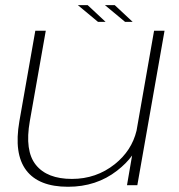

<svg xmlns="http://www.w3.org/2000/svg" viewBox="-20 -708 686 734"><path d="M465.5 0 485 -113.5Q463 -83 427.5 -55.5Q348.5 6 240 6Q128 6 80.2 -57Q32.5 -120 54 -244L115 -590.5H155L94 -245Q74 -131.5 117 -77.8Q160 -24 255 -24Q348 -24 419 -80.5Q483.5 -132 502 -208.5L569 -590.5H609L505 0ZM458 -624.5 381 -688.5H418.5L487 -624.5ZM354.5 -624.5 277.5 -688.5H315L383.5 -624.5Z"/></svg>

Font: Anybody ExtraExpanded ExtraLight
Style: Italic
Weight: 200
Width: 8
Italic angle: -10°
Designer: Tyler Finck
Foundry: Etcetera Type Company
Version: Version 1.010; ttfautohint (v1.8.3) -l 8 -r 50 -G 200 -x 14 